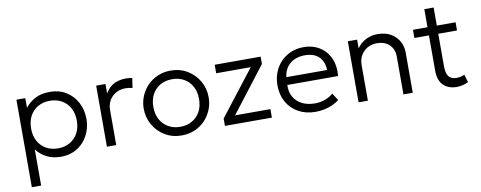

<svg xmlns="http://www.w3.org/2000/svg" viewBox="-68 -960 3766 1502"><g transform="rotate(-10 1814.5 -209.0)"><path d="M82 210V-485H152.5V-408Q183.5 -448 230.5 -474Q277.5 -500 351 -500Q423.5 -500 478.8 -465.5Q534 -431 564.8 -372.5Q595.5 -314 595.5 -242.5Q595.5 -189.5 577.8 -142.8Q560 -96 527.5 -60.5Q495 -25 450 -5Q405 15 350.5 15Q283.5 15 235.5 -10.2Q187.5 -35.5 156 -77V210ZM337.5 -53.5Q390.5 -53.5 431.5 -76.8Q472.5 -100 495.8 -142.2Q519 -184.5 519 -242.5Q519 -300.5 495.5 -343Q472 -385.5 431.2 -408.5Q390.5 -431.5 337.5 -431.5Q284.5 -431.5 243.5 -408.5Q202.5 -385.5 179.2 -343Q156 -300.5 156 -242.5Q156 -184.5 179.2 -142.2Q202.5 -100 243.5 -76.8Q284.5 -53.5 337.5 -53.5Z M715.5 0V-485H789.5V-411Q821 -461.5 862.2 -480.8Q903.5 -500 950.5 -500Q964 -500 977.8 -499Q991.5 -498 1004 -495L992.5 -417.5Q979 -421 965.8 -423Q952.5 -425 939 -425Q874 -425 831.8 -384Q789.5 -343 789.5 -276V0Z M1308.5 15Q1234.5 15 1176 -20Q1117.5 -55 1084 -113.8Q1050.5 -172.5 1050.5 -242.5Q1050.5 -295 1069.8 -341.5Q1089 -388 1124 -423.8Q1159 -459.5 1206 -479.8Q1253 -500 1308.5 -500Q1383 -500 1441.2 -465Q1499.5 -430 1533 -371.2Q1566.5 -312.5 1566.5 -242.5Q1566.5 -190.5 1547.2 -143.8Q1528 -97 1493.5 -61.2Q1459 -25.5 1411.8 -5.2Q1364.5 15 1308.5 15ZM1308.5 -53.5Q1361.5 -53.5 1402.5 -76.8Q1443.5 -100 1466.8 -142.2Q1490 -184.5 1490 -242.5Q1490 -300.5 1466.8 -343Q1443.5 -385.5 1402.5 -408.5Q1361.5 -431.5 1308.5 -431.5Q1255.5 -431.5 1214.5 -408.5Q1173.5 -385.5 1150.2 -343Q1127 -300.5 1127 -242.5Q1127 -184.5 1150.5 -142.2Q1174 -100 1214.8 -76.8Q1255.5 -53.5 1308.5 -53.5Z M1653 0V-58.5L1931.5 -417.5H1657V-485H2022V-427L1745.5 -67.5H2026V0Z M2372 15Q2295.5 15 2237 -17Q2178.5 -49 2145.5 -106.8Q2112.5 -164.5 2112.5 -241Q2112.5 -296.5 2131.2 -344Q2150 -391.5 2184.2 -426.5Q2218.5 -461.5 2264.2 -480.8Q2310 -500 2364 -500Q2421.5 -500 2466.5 -479.5Q2511.5 -459 2541.8 -422.5Q2572 -386 2585.2 -336.8Q2598.5 -287.5 2592 -230.5H2189Q2186.5 -176.5 2209 -136.2Q2231.5 -96 2275 -73.5Q2318.5 -51 2378.5 -51Q2418 -51 2456.8 -64.5Q2495.5 -78 2524 -103L2560 -45.5Q2535.5 -25.5 2503.8 -11.8Q2472 2 2438.2 8.5Q2404.5 15 2372 15ZM2192.5 -292H2516Q2513.5 -359.5 2474.8 -397.5Q2436 -435.5 2363 -435.5Q2292.5 -435.5 2246.2 -397.5Q2200 -359.5 2192.5 -292Z M2714.5 0V-485H2788.5V-416Q2821 -461 2863.8 -480.5Q2906.5 -500 2951 -500Q3016 -500 3059.2 -473.8Q3102.5 -447.5 3123.8 -406.8Q3145 -366 3145 -324V0H3071V-301.5Q3071 -359 3034.2 -394.8Q2997.5 -430.5 2934.5 -430.5Q2893.5 -430.5 2860.5 -412Q2827.5 -393.5 2808 -360.2Q2788.5 -327 2788.5 -283V0Z M3492 15Q3427.5 15 3387.5 -23Q3347.5 -61 3347.5 -142V-628.5H3421.5V-485H3570.5V-420H3421.5V-163Q3421.5 -103.5 3442.2 -79.2Q3463 -55 3504.5 -55Q3523 -55 3538.5 -59Q3554 -63 3566.5 -69L3585 -7Q3564.5 3 3540.5 9Q3516.5 15 3492 15ZM3232 -420V-485H3361V-420Z"/></g></svg>

Font: Geologica Thin Roman ExtraLight
Style: Regular
Weight: 250
Version: Version 1.010;gftools[0.9.28]